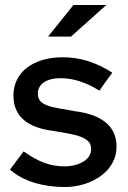

<svg xmlns="http://www.w3.org/2000/svg" viewBox="-20 -742 515 771"><path d="M20 0ZM20 -61Q34 -79 47.5 -97.5Q61 -116 75 -134Q120 -102 158.5 -88Q197 -74 238 -74Q283 -74 314.5 -93Q346 -112 346 -144Q346 -163 334.5 -174.5Q323 -186 302.5 -193.5Q282 -201 253.5 -206Q225 -211 190 -217L182 -218Q34 -241 34 -358Q34 -393 48 -421.5Q62 -450 88 -470Q114 -490 150.5 -501Q187 -512 231 -512Q285 -512 334 -496.5Q383 -481 431 -450Q417 -432 404.5 -414Q392 -396 379 -378Q300 -428 223 -428Q181 -428 156.5 -411.5Q132 -395 132 -366Q132 -347 142 -336Q152 -325 171.5 -318Q191 -311 220.5 -306Q250 -301 290 -294L298 -293Q448 -267 448 -153Q448 -118 432 -88.5Q416 -59 387.5 -37.5Q359 -16 321 -3.5Q283 9 239 9Q174 9 117 -8.5Q60 -26 20 -61ZM275 -722H407L265 -595H173Z"/></svg>

Font: Rosa Sans Medium
Style: Regular
Weight: 500
Designer: Pentagram / MCKL
Foundry: Pentagram / MCKL
Version: Version 1.005;September 16, 2019;FontCreator 11.5.0.2425 64-